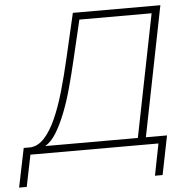

<svg xmlns="http://www.w3.org/2000/svg" viewBox="-133 -757 971 977"><g transform="rotate(-5 353.0 -269.0)"><path d="M-34 -37H1Q40 -40 72 -75Q104 -110 130.5 -169Q157 -228 179.5 -306Q202 -384 222 -471L275 -700H722L590 -37H698L658 162H619L651 0H-3L-36 162H-75ZM674 -663H305L258 -464Q241 -391 222 -321.5Q203 -252 180.5 -195Q158 -138 132.5 -96.5Q107 -55 76 -37H549Z"/></g></svg>

Font: Argentum Sans ExtraLight
Style: Italic
Weight: 200
Italic angle: -11°
Designer: Julieta Ulanovsky (font), Cristiano Sobral (main changes and remaster)
Foundry: Julieta Ulanovsky (font), Cristiano Sobral (main changes and remaster)
Version: Version 2.007;June 15, 2022;FontCreator 14.0.0.2814 64-bit; 